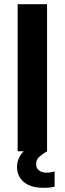

<svg xmlns="http://www.w3.org/2000/svg" viewBox="-20 -720 308 914"><path d="M240 96V169Q236 170 223.5 172Q211 174 186 174Q126 174 93.5 146.5Q61 119 61 76Q61 32 93 0H64V-700H204V0Q178 16 165 28.5Q152 41 152 62Q152 79 165 90.5Q178 102 204 102Q219 102 240 96Z"/></svg>

Font: Be Vietnam
Style: Bold
Weight: 700
Designer: Gabriel Lam
Foundry: TypeRant
Version: Version 4.000